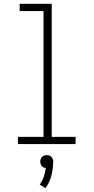

<svg xmlns="http://www.w3.org/2000/svg" viewBox="-20 -755 490 1006"><path d="M74 0V-38H208V-697H83V-735H251V-38H376V0ZM218 231 188 212Q202 193 209.5 170.5Q217 148 220 125Q214 125 208 122Q202 119 198.5 114.5Q195 110 193 104Q191 98 191 92Q191 85 193.5 78.5Q196 72 200.5 67Q205 62 211.5 60Q218 58 225 58Q232 58 238.5 60Q245 62 249.5 67Q254 72 256.5 78.5Q259 85 259 92V94L258 105Q257 139 247.5 171.5Q238 204 218 231Z"/></svg>

Font: Zed Sans Extralight Extended
Style: Regular
Weight: 200
Width: 7
Designer: Belleve Invis
Foundry: Belleve Invis
Version: Version 1.0.0; ttfautohint (v1.8.4)